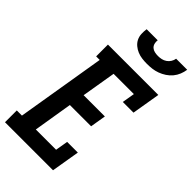

<svg xmlns="http://www.w3.org/2000/svg" viewBox="-300 -1030 1105 1105"><g transform="rotate(45 253.0 -477.5)"><path d="M-11 0V-96H31L121 -639H92V-735H502L473 -562H386L399 -639H234L199 -430H372L356 -334H183L144 -96H309L322 -173H409L380 0ZM329 -815Q309 -815 289 -817.5Q269 -820 251 -827.5Q233 -835 218 -847.5Q203 -860 194.5 -877Q186 -894 185 -914.5Q184 -935 187 -955H277Q275 -941 278.5 -928Q282 -915 291.5 -906.5Q301 -898 314.5 -895Q328 -892 342 -892Q356 -892 370 -895Q384 -898 396.5 -906.5Q409 -915 417 -928Q425 -941 427 -955H517Q514 -934 506 -914Q498 -894 484 -877Q470 -860 451 -847.5Q432 -835 411.5 -827.5Q391 -820 370.5 -817.5Q350 -815 329 -815Z"/></g></svg>

Font: Iosevka Gothic
Style: Bold Italic
Weight: 700
Italic angle: -9°
Monospace: yes
Designer: Belleve Invis
Foundry: Belleve Invis
Version: Version 15.5.1; ttfautohint (v1.8.4)